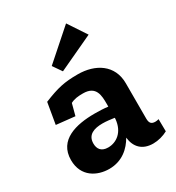

<svg xmlns="http://www.w3.org/2000/svg" viewBox="-171 -806 848 923"><g transform="rotate(-30 253.0 -345.0)"><path d="M68 -419 48 -302 151 -291 168 -355C189 -366 210 -368 237 -368C310 -368 311 -313 311 -267V-252C288 -255 262 -256 237 -256C134 -256 27 -230 27 -119C27 -25 101 10 166 10C239 10 285 -34 311 -80V-79C317 -25 350 10 410 10C438 10 467 2 491 -11L490 -79C483 -77 477 -76 471 -76C450 -76 440 -85 440 -111V-307C440 -410 358 -460 261 -460C187 -460 147 -451 68 -419ZM402 -599 335 -700 173 -557 207 -508ZM311 -184C305 -113 258 -82 213 -82C174 -82 160 -105 160 -134C160 -183 200 -196 246 -196C267 -196 290 -193 311 -190Z"/></g></svg>

Font: Zilla Slab Bold
Style: Regular
Weight: 700
Designer: Typotheque.com
Foundry: Typotheque type foundry
Version: Version 1.3; 2018